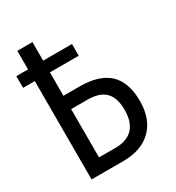

<svg xmlns="http://www.w3.org/2000/svg" viewBox="-172 -818 845 923"><g transform="rotate(-30 250.0 -357.0)"><path d="M455 -211Q455 -111 398.5 -55.5Q342 0 241 0H65V-546H0V-611H65V-714H149V-611H309V-546H149V-416H238Q347 -416 401 -365.5Q455 -315 455 -211ZM370 -210Q370 -278 338 -310Q306 -342 239 -342H149V-74H240Q304 -74 337 -108.5Q370 -143 370 -210Z"/></g></svg>

Font: Noto Sans Mono UI Cond
Style: Regular
Weight: 400
Width: 3
Monospace: yes
Designer: Monotype Design team
Foundry: Monotype Imaging Inc.
Version: Version 1.000